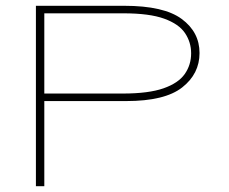

<svg xmlns="http://www.w3.org/2000/svg" viewBox="-20 -643 790 663"><path d="M104 0V-623H409Q546 -623 607.5 -577.5Q669 -532 669 -460Q669 -388 609 -341Q549 -294 416 -294H133V0ZM133 -320H404Q493 -320 544.5 -338Q596 -356 618 -387.5Q640 -419 640 -459Q640 -497 619 -528.5Q598 -560 547 -578.5Q496 -597 406 -597H133Z"/></svg>

Font: Inconsolata ExtraExpanded ExtraLight
Style: Regular
Weight: 200
Width: 8
Monospace: yes
Designer: Raph Levien, Cyreal, Brenton Simpson
Foundry: Raph Levien, Cyreal, Google
Version: Version 3.100; ttfautohint (v1.8.4.7-5d5b)